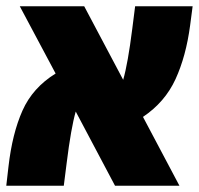

<svg xmlns="http://www.w3.org/2000/svg" viewBox="-25 -591 634 611"><path d="M430 -219 546 0H341L216 -236Q201 -184 187 -71L178 0H-5L2 -61Q14 -166 46.5 -239Q79 -312 152 -357L38 -571H243L367 -337Q382 -389 396 -500L405 -571H588L580 -510Q567 -412 533.5 -339Q500 -266 430 -219Z"/></svg>

Font: FiraGO Heavy
Style: Italic
Weight: 900
Italic angle: -8°
Designer: bBox Type GmbH
Foundry: bBox Type GmbH
Version: Version 1.001